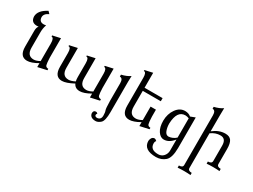

<svg xmlns="http://www.w3.org/2000/svg" viewBox="-66 -1559 3443 2612"><g transform="rotate(30 1656.0 -252.5)"><path d="M406.2 13.7V-47.4Q307.1 9.8 241.2 9.8Q124.5 9.8 124.5 -145.5V-392.1Q124.5 -446.3 147.9 -471.2Q134.3 -469.2 121.6 -469.2Q29.3 -469.2 24.4 -560.5Q24.4 -656.7 156.7 -725.6L189.5 -691.9Q117.7 -660.2 117.7 -603.5Q120.1 -533.2 190.9 -533.2Q207 -533.2 227.1 -538.1Q207 -479.5 207 -419.4V-177.2Q207 -49.8 311.5 -49.8Q351.6 -49.8 406.2 -80.1V-357.9Q406.2 -443.4 366.7 -443.8L366.2 -460.4L490.2 -487.8V-183.6Q493.2 -97.2 501.7 -69.3Q510.3 -41.5 548.3 -40.5V-18.1Z M1233.4 14.2V-46.9Q1134.3 9.8 1068.4 9.8Q995.1 9.8 967.8 -51.3Q854.5 9.8 789.1 9.8Q672.4 9.8 672.4 -145V-361.3Q672.4 -445.3 633.8 -445.3H632.3V-460L754.9 -487.3V-176.8Q754.9 -49.3 859.4 -49.3Q899.4 -49.3 958.5 -79.1Q951.7 -107.4 951.7 -145V-361.3Q951.7 -445.3 913.1 -445.3H911.6V-460L1034.2 -487.3V-176.8Q1034.2 -49.3 1138.7 -49.3Q1178.7 -49.3 1233.4 -79.6V-357.4Q1233.4 -442.9 1193.8 -443.4L1193.4 -460L1317.4 -487.3V-183.1Q1320.3 -96.7 1328.9 -68.8Q1337.4 -41 1375.5 -40V-17.6Z M1457.5 253.9Q1370.6 252.4 1362.8 185.5Q1362.8 141.6 1399.9 139.6Q1421.4 139.6 1431.2 155.8Q1419.9 163.6 1419.4 181.2Q1422.9 206.1 1457 206.1Q1516.1 201.7 1516.1 135.7Q1516.1 85.9 1504.9 58.1Q1496.1 36.1 1494.1 -73.7H1493.7V-360.4Q1493.7 -436 1444.3 -436V-466.3Q1525.4 -484.9 1579.1 -522.5Q1576.2 -463.4 1576.2 -431.6V46.9Q1576.2 181.6 1537.4 217.8Q1498.5 253.9 1457.5 253.9Z M2010.7 14.2V-46.9Q1911.6 9.8 1845.7 9.8Q1729 9.8 1729 -145V-581.5Q1729 -665.5 1690.4 -665.5H1689V-680.2L1811.5 -707.5V-472.7H2094.7V-423.8H1811.5V-176.8Q1811.5 -49.3 1916 -49.3Q1956.1 -49.3 2010.7 -79.6V-291.5H2094.7V-183.1Q2097.7 -96.7 2106.2 -68.8Q2114.7 -41 2152.8 -40V-17.6Z M2425.3 -59.6Q2490.2 -64.5 2539.6 -109.9V-412.6Q2505.4 -425.3 2481.9 -425.3Q2353 -425.3 2345.2 -220.7Q2345.2 -159.2 2364.3 -109.4Q2383.3 -59.6 2425.3 -59.6ZM2416.5 267.1Q2218.3 267.1 2217.3 126.5Q2225.1 60.1 2273.4 55.7Q2291 55.7 2312 76.2Q2296.4 92.3 2296.4 121.1Q2297.9 219.2 2420.9 219.2Q2473.1 219.2 2505.1 184.1Q2537.1 148.9 2539.6 100.1V-80.1Q2471.2 7.8 2388.2 7.8Q2334.5 7.8 2294.9 -51.5Q2255.4 -110.8 2255.4 -212.4Q2256.3 -319.3 2311.8 -397.2Q2367.2 -475.1 2450.7 -475.1Q2509.3 -473.6 2542 -442.4L2616.7 -470.7V11.2Q2615.2 163.6 2558.1 214.4Q2501 265.1 2416.5 267.1Z M2946.3 244.1Q2905.8 239.7 2846.7 239.7Q2787.6 239.7 2744.6 244.1V210Q2804.7 210 2804.7 167.5V-612.8Q2804.2 -688 2755.4 -688V-717.8Q2835.4 -736.3 2888.7 -773.4Q2886.2 -727.1 2886.2 -408.7Q2978.5 -482.4 3078.1 -482.4Q3144.5 -482.4 3172.6 -441.7Q3200.7 -400.9 3200.7 -311.5V-76.7Q3200.7 -34.2 3260.7 -34.2V0Q3220.2 -4.4 3161.1 -4.4Q3102.1 -4.4 3059.1 0V-34.2Q3119.1 -34.2 3119.6 -76.7V-317.9Q3119.6 -427.7 3031.7 -427.7Q2954.6 -427.7 2886.2 -377.9V167.5Q2886.2 210 2946.3 210Z"/></g></svg>

Font: Kelvinch
Style: Regular
Weight: 400
Designer: Paul James MIller
Foundry: High-Logic / Made with FontCreator
Version: Version 3.30 September 23, 2016